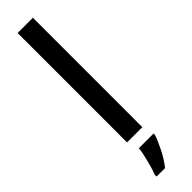

<svg xmlns="http://www.w3.org/2000/svg" viewBox="-335 -741 943 943"><g transform="rotate(-45 136.0 -269.5)"><path d="M189 0H83V-760H189ZM206 70Q197 99 175 143Q153 187 126 221H67V209Q74 191 81.5 164.5Q89 138 95.5 110Q102 82 104 61H206Z"/></g></svg>

Font: Noto Sans Sinhala UI Medium
Style: Regular
Weight: 500
Designer: Jelle Bosma - Monotype Design Team
Foundry: Monotype Imaging Inc.
Version: Version 2.006; ttfautohint (v1.8.4.7-5d5b)